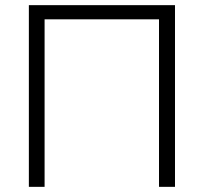

<svg xmlns="http://www.w3.org/2000/svg" viewBox="-20 -725 791 745"><path d="M92 0V-705H659V0H597V-650H153V0Z"/></svg>

Font: Nunito Sans Light
Style: Regular
Weight: 300
Designer: Vernon Adams
Foundry: Vernon Adams
Version: Version 3.101; ttfautohint (v1.8.4.7-5d5b);gftools[0.9.27]